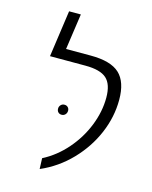

<svg xmlns="http://www.w3.org/2000/svg" viewBox="-113 -811 713 899"><g transform="rotate(15 243.5 -361.5)"><path d="M165 -39Q229 -72 278.5 -129Q328 -186 355 -254.5Q382 -323 382 -390Q382 -455 351.5 -482.5Q321 -510 249 -510H77L109 -736H166L141 -562H261Q358 -562 400.5 -522.5Q443 -483 443 -396Q443 -313 409 -233Q375 -153 312.5 -88Q250 -23 167 13ZM225 -285Q225 -295 218.5 -301.5Q212 -308 202 -308Q191 -308 184 -300.5Q177 -293 177 -283Q177 -272 183.5 -265.5Q190 -259 200 -259Q211 -259 218 -266.5Q225 -274 225 -285Z"/></g></svg>

Font: FiraGO Light
Style: Italic
Weight: 300
Italic angle: -8°
Designer: bBox Type GmbH
Foundry: bBox Type GmbH
Version: Version 1.001